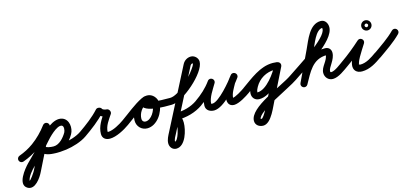

<svg xmlns="http://www.w3.org/2000/svg" viewBox="-108 -1148 4427 2047"><g transform="rotate(-15 2106.0 -125.0)"><path d="M29 42.2C29 42.2 29 42.2 29 42.2C94.3 18 150 -10 207 -51.3C277.4 -102.4 339 -165 391 -234.5C403.4 -251.1 400 -274.6 383.5 -287C366.9 -299.4 343.4 -296 331 -279.5C283.5 -215.9 227.3 -158.6 163 -112C111.4 -74.7 61.8 -50 3 -28.2C-16.5 -21 -26.4 0.6 -19.2 20C-12 39.5 9.6 49.4 29 42.2ZM327.7 -274.2C327.7 -274.2 327.7 -274.2 327.7 -274.2C295.2 -211.1 264.3 -147.2 233.3 -83.4C193 -0.7 150 80.8 110.2 163.8C102.2 180.3 46.7 264.6 35.1 257.7C34.9 257.6 37.2 265.6 38.8 256.1C46.6 210 93.5 157.5 124.9 125.1C196.3 51.6 270.6 -17 336.7 -95.9C364.3 -128.8 469.1 -240.2 521.5 -221.7C521.5 -221.7 521.5 -221.7 521.4 -221.7C521.4 -221.7 521.4 -221.7 521.4 -221.7C546.8 -212.6 538.1 -161.5 528.4 -144.6C528.4 -144.6 528.5 -144.6 528.5 -144.6C528.5 -144.7 528.5 -144.7 528.5 -144.7C499.5 -94.3 445.3 -30.5 382 -30.5C382 -30.5 382.2 -30.5 382.5 -30.5C382.7 -30.5 383 -30.5 383 -30.5C352.2 -31.3 306.5 -32.1 283.8 -57.2C269.9 -72.5 246.2 -73.7 230.8 -59.8C215.5 -45.9 214.3 -22.2 228.2 -6.8C228.2 -6.8 228.2 -6.8 228.2 -6.8C266.9 36 326.4 43.1 381 44.5C381 44.5 381.3 44.5 381.5 44.5C381.8 44.5 382 44.5 382 44.5C474.6 44.5 550.2 -32 593.5 -107.3C593.5 -107.3 593.5 -107.3 593.5 -107.4C593.5 -107.4 593.6 -107.4 593.6 -107.4C627.5 -166.7 620 -266.1 546.6 -292.3C546.6 -292.3 546.6 -292.3 546.6 -292.3C546.5 -292.3 546.5 -292.3 546.5 -292.3C451.1 -326.1 333.1 -208.3 279.3 -144.1C214.4 -66.6 141.1 0.7 71.1 72.9C25.7 119.7 -96.6 267 -3.1 322.3C73.7 367.7 150.1 254 177.8 196.2C217.6 113.4 260.5 32 300.7 -50.6C331.5 -113.8 362.2 -177.3 394.3 -239.8C403.8 -258.3 396.6 -280.9 378.2 -290.3C359.7 -299.8 337.1 -292.6 327.7 -274.2ZM230.9 -59.9C215.5 -46.1 214.3 -22.4 228.1 -6.9C286.3 57.8 424.2 47.6 502.9 37.2C502.9 37.2 503 37.2 503.1 37.2C503.2 37.1 503.3 37.1 503.3 37.1C579.2 26.3 673.3 -2 736.5 -46.3C753.5 -58.2 757.6 -81.5 745.7 -98.5C733.8 -115.5 710.5 -119.6 693.5 -107.7C640 -70.3 556.8 -46.3 492.7 -37.1C492.7 -37.1 492.8 -37.1 492.9 -37.2C493 -37.2 493.1 -37.2 493.1 -37.2C445.5 -30.9 319 -18 283.9 -57.1C270.1 -72.5 246.4 -73.7 230.9 -59.9Z M736.4 -46.2C736.4 -46.2 736.4 -46.2 736.4 -46.2C818.7 -103.4 907.9 -170.2 974.9 -245C982.3 -253.2 964.4 -260.2 946 -262.8C927.6 -265.3 908.5 -263.3 913.3 -253.5C934 -211.4 981.6 -192.9 1026 -190.6C1038.5 -189.9 1034.7 -209.7 1026 -227C1017.2 -244.3 1003.6 -259.1 996.7 -248.7C951.7 -180.5 901.7 -112.9 901.7 -27.1C901.7 21.7 937.6 45.4 983.1 45.4C1053.9 45.4 1148.7 -6.3 1204.9 -46.5C1221.7 -58.6 1225.5 -82 1213.5 -98.9C1201.4 -115.7 1178 -119.5 1161.1 -107.5C1161.1 -107.5 1161.1 -107.5 1161.1 -107.5C1118.8 -77.1 1036.6 -29.6 983.1 -29.6C979.8 -29.6 969.6 -32.8 973.3 -29.7C976.2 -27.2 976.7 -21.8 976.7 -27.1C976.7 -95.2 1023.4 -153 1059.3 -207.3C1066.2 -217.8 1065.2 -232 1059.3 -243.8C1053.3 -255.5 1042.6 -264.8 1030 -265.4C1014.7 -266.3 988.3 -271.1 980.7 -286.5C975.8 -296.4 964.1 -302.6 951.7 -304.3C939.4 -306.1 926.4 -303.2 919.1 -295C856 -224.7 771.1 -161.7 693.6 -107.8C676.6 -96 672.4 -72.6 684.2 -55.6C696 -38.6 719.4 -34.4 736.4 -46.2Z M1152.2 -55.5C1164.1 -38.6 1187.5 -34.4 1204.5 -46.2C1285 -102.5 1365.8 -172.8 1453.8 -215.8C1472.4 -224.9 1480.2 -247.3 1471.1 -265.9C1462 -284.5 1439.5 -292.3 1420.9 -283.2C1420.9 -283.2 1420.9 -283.2 1420.9 -283.2C1329 -238.3 1245.6 -166.4 1161.5 -107.8C1144.6 -95.9 1140.4 -72.5 1152.2 -55.5ZM1471.4 -265.2C1462.7 -284 1440.4 -292.2 1421.6 -283.5C1340.8 -246 1285.2 -160.3 1285.2 -71.2C1285.2 -7.8 1333.3 42.2 1397.2 42.2C1504.7 42.2 1589.1 -83.9 1589.1 -182.5C1589.1 -241.5 1543 -297.5 1482 -297.5C1447.4 -297.5 1410.3 -286.6 1397.6 -250.4C1397.6 -250.4 1397.6 -250.4 1397.6 -250.5C1397.7 -250.6 1397.7 -250.6 1397.7 -250.6C1351.5 -121.3 1653.2 -133.6 1714 -133.5C1734.7 -133.5 1751.5 -150.3 1751.5 -171C1751.5 -191.7 1734.7 -208.5 1714 -208.5C1714 -208.5 1714 -208.5 1714 -208.5C1650.4 -208.6 1584.8 -208.8 1521.8 -218.9C1509.2 -220.9 1496.4 -223.4 1484.2 -227.3C1478 -229.3 1472.1 -231.6 1466.6 -235.2C1466.4 -235.4 1466.1 -235.6 1465.9 -235.7C1467.9 -230.8 1466.7 -238.7 1468.3 -230.2C1468.7 -228.7 1467.8 -223.9 1468.3 -225.4C1468.3 -225.4 1468.3 -225.4 1468.4 -225.5C1468.4 -225.6 1468.4 -225.6 1468.4 -225.6C1469.1 -227.5 1466.5 -222 1465 -220.7C1463.5 -219.5 1468.4 -221.5 1469.4 -221.6C1473.6 -222.3 1477.8 -222.5 1482 -222.5C1501.1 -222.5 1514.1 -199.9 1514.1 -182.5C1514.1 -126.1 1461.7 -32.8 1397.2 -32.8C1374.6 -32.8 1360.2 -48.9 1360.2 -71.2C1360.2 -131.2 1398.7 -190.2 1453.1 -215.4C1471.9 -224.2 1480.1 -246.5 1471.4 -265.2Z M1676.5 -171C1676.5 -150.2 1693.3 -133.5 1714 -133.5C1834.7 -133.6 2118.2 -376.6 2118.2 -501.1C2118.2 -542.1 2081.2 -577.4 2040.6 -577.4C2000 -577.4 1964.9 -553.8 1946.6 -518.1C1834.3 -299.1 1722 -80.1 1609.6 138.9C1591 175.2 1569 213.3 1569 255.3C1569 296.1 1597 331.7 1639.6 331.7C1741.4 331.7 1786.7 164.3 1786.7 83.8C1786.7 48.9 1779 9 1758.9 -20.3C1751.3 -31.3 1736.9 -16.6 1727.7 0.9C1718.6 18.3 1714.6 38.5 1728 38.5C1830.1 38.5 1930.1 12.8 2014.5 -46.3C2031.5 -58.2 2035.6 -81.5 2023.7 -98.5C2011.8 -115.5 1988.5 -119.6 1971.5 -107.7C1899.7 -57.5 1814.7 -36.5 1728 -36.5C1714.6 -36.5 1703.1 -27.3 1696.8 -15.4C1690.6 -3.4 1689.5 11.3 1697.1 22.3C1708.4 38.6 1711.7 64.6 1711.7 83.8C1711.7 116.1 1682.8 256.7 1639.6 256.7C1638.5 256.7 1641.9 257.1 1642.9 257.8C1643.7 258.4 1644 257.2 1644 255.3C1644 227.4 1663.8 197.6 1676.4 173.1C1788.7 -45.9 1901 -264.9 2013.4 -483.9C2018.9 -494.6 2028.1 -502.4 2040.6 -502.4C2042.7 -502.4 2043.2 -501.8 2043.2 -501.1C2043.2 -484.7 2020 -453.6 2011.3 -441.1C1959.5 -367.4 1810.3 -208.6 1714 -208.5C1693.2 -208.5 1676.5 -191.7 1676.5 -171Z M1961.1 -55.8C1972.8 -38.7 1996.2 -34.4 2013.2 -46.1C2087.8 -97.4 2157.9 -161.3 2210.6 -235.3C2224.3 -254.6 2214.4 -275 2198.1 -285.4C2181.8 -295.8 2159.2 -296.2 2147.4 -275.6C2106 -202.9 2045.4 -117.3 2045.4 -31.7C2045.4 18.8 2089.2 42.4 2134.2 42.4C2243.6 42.4 2402.3 -147.8 2461.6 -231.3C2475.7 -251.1 2468.3 -271.9 2453.5 -283C2438.8 -294 2416.8 -295.4 2401.7 -276.4C2386.1 -256.8 2368.9 -237.3 2356.4 -215.6C2356.4 -215.6 2356.3 -215.4 2356.2 -215.1C2356.1 -214.9 2355.9 -214.7 2355.9 -214.7C2325.4 -157.6 2287.5 -97 2287.5 -30.3C2287.5 -17.4 2289.7 -4.5 2295.6 7.1C2295.6 7.1 2295.8 7.3 2295.9 7.6C2296.1 7.9 2296.2 8.2 2296.2 8.2C2307 27.7 2325.6 40.3 2354.4 40.3C2411 40.3 2496.9 -15 2541.5 -46.3C2558.5 -58.2 2562.6 -81.5 2550.7 -98.5C2538.8 -115.5 2515.5 -119.6 2498.5 -107.7C2468.1 -86.4 2388 -34.7 2354.4 -34.7C2348.2 -34.7 2368.6 -15.9 2361.8 -28.2C2361.8 -28.2 2361.9 -27.9 2362.1 -27.6C2362.2 -27.3 2362.4 -27.1 2362.4 -27.1C2362 -27.7 2362.5 -28.4 2362.5 -30.3C2362.5 -82.2 2398.1 -134.5 2422.1 -179.3C2422.1 -179.3 2422 -179.1 2421.8 -178.9C2421.7 -178.6 2421.6 -178.4 2421.6 -178.4C2432 -196.7 2447.2 -213.1 2460.3 -229.6C2475.5 -248.7 2467.6 -269.9 2452.3 -281.3C2437.1 -292.8 2414.5 -294.6 2400.4 -274.7C2359.8 -217.6 2206.5 -32.6 2134.2 -32.6C2130.2 -32.6 2117.9 -35.6 2118.9 -34.4C2119.4 -33.7 2120.4 -30.8 2120.4 -31.7C2120.4 -100.6 2178.7 -178.9 2212.6 -238.4C2224.3 -259.1 2215.4 -278.8 2200.2 -288.6C2184.9 -298.3 2163.2 -298.1 2149.5 -278.7C2101.9 -211.9 2038.1 -154.2 1970.8 -107.9C1953.7 -96.2 1949.4 -72.8 1961.1 -55.8Z M2488.2 -55.5C2500.1 -38.6 2523.5 -34.4 2540.5 -46.2C2635.7 -112.7 2744.5 -210.3 2865.3 -210.3C2877.9 -210.3 2890 -209.3 2902.4 -207.8C2922.9 -205.2 2941.7 -219.8 2944.2 -240.4C2946.8 -260.9 2932.2 -279.7 2911.6 -282.2C2911.6 -282.2 2911.6 -282.2 2911.6 -282.2C2896.1 -284.1 2881 -285.3 2865.3 -285.3C2724.7 -285.3 2607.6 -184.5 2497.5 -107.8C2480.6 -95.9 2476.4 -72.5 2488.2 -55.5ZM2912.3 -282.1C2912.3 -282.1 2912.3 -282.1 2912.3 -282.1C2897.9 -284.2 2883.8 -285.2 2869.2 -285.2C2748.6 -285.2 2640 -222.3 2581.6 -116.7C2567.3 -90.7 2553.6 -58.7 2553.6 -28.4C2553.6 17.1 2584.5 50.5 2630.7 50.5C2768.3 50.5 2893 -118.4 2945.7 -226.6C2954.8 -245.2 2947 -267.6 2928.4 -276.7C2909.8 -285.8 2887.4 -278 2878.3 -259.4C2878.3 -259.4 2878.3 -259.4 2878.3 -259.4C2841.1 -183.2 2730.9 -24.5 2630.7 -24.5C2626.5 -24.5 2628.6 -20.7 2628.6 -28.4C2628.6 -45.1 2639.5 -66.4 2647.3 -80.5C2692.5 -162.3 2775.9 -210.2 2869.2 -210.2C2880.3 -210.2 2890.8 -209.4 2901.7 -207.9C2922.2 -204.9 2941.2 -219.2 2944.1 -239.7C2947.1 -260.2 2932.8 -279.2 2912.3 -282.1ZM2878.4 -259.6C2878.4 -259.6 2878.4 -259.6 2878.4 -259.6C2827.5 -156.6 2776.5 -53.6 2725.4 49.3C2725.4 49.3 2725.6 49 2725.7 48.7C2725.9 48.4 2726.1 48.1 2726.1 48.1C2702.4 91.5 2626.1 259.6 2597.8 259.6C2594.2 259.6 2585.7 255.8 2587.4 258.3C2587.8 258.8 2588.5 261.3 2588.5 260.4C2588.5 178 2965.8 17.4 3056.5 -46.3C3073.5 -58.2 3077.6 -81.6 3065.7 -98.5C3053.8 -115.5 3030.4 -119.6 3013.5 -107.7C3013.5 -107.7 3013.5 -107.7 3013.5 -107.7C2888.2 -19.8 2513.5 109.1 2513.5 260.4C2513.5 307.6 2554.3 334.6 2597.8 334.6C2691.4 334.6 2751.2 158.8 2791.9 83.9C2791.9 83.9 2792.1 83.6 2792.3 83.3C2792.4 83 2792.6 82.7 2792.6 82.7C2843.7 -20.3 2894.7 -123.3 2945.6 -226.4C2954.8 -244.9 2947.2 -267.4 2928.6 -276.6C2910.1 -285.8 2887.6 -278.2 2878.4 -259.6Z M3004.3 -55.5C3016.2 -38.5 3039.5 -34.4 3056.5 -46.3C3189.5 -139.4 3548.8 -342.1 3548.8 -498.7C3548.8 -542.1 3523.1 -585.1 3475.5 -585.1C3350.3 -585.1 3297.7 -424.4 3252.6 -329C3252.6 -329 3252.6 -329 3252.6 -329C3252.6 -329.1 3252.6 -329.1 3252.6 -329.1C3200.8 -219.7 3148.9 -110.4 3097.1 -1.1C3088.2 17.6 3096.2 40 3114.9 48.9C3133.6 57.8 3156 49.8 3164.9 31.1C3164.9 31.1 3164.9 31.1 3164.9 31.1C3216.7 -78.3 3268.6 -187.6 3320.4 -296.9C3320.4 -296.9 3320.4 -296.9 3320.4 -297C3320.4 -297 3320.4 -297 3320.4 -297C3350 -359.5 3399.5 -510.1 3475.5 -510.1C3476.9 -510.1 3470.9 -512.7 3471.6 -511.5C3473.6 -507.9 3473.8 -502.7 3473.8 -498.7C3473.8 -394 3120.5 -182.6 3013.5 -107.7C2996.5 -95.8 2992.4 -72.5 3004.3 -55.5ZM3163.6 33.6C3163.6 33.6 3163.6 33.6 3163.6 33.6C3231 -84.7 3284.7 -217.5 3445.1 -217.5C3445.9 -217.5 3435.6 -227.7 3435.6 -226.9C3435.6 -159.7 3359.4 -111.4 3359.4 -42.2C3359.4 6.2 3394.7 45.8 3444.2 45.8C3507.1 45.8 3579.9 -12.2 3628.5 -46.3C3645.5 -58.2 3649.6 -81.5 3637.7 -98.5C3625.8 -115.5 3602.5 -119.6 3585.5 -107.7C3554.2 -85.8 3485.2 -29.2 3444.2 -29.2C3436.6 -29.2 3434.4 -35.1 3434.4 -42.2C3434.4 -83.3 3510.6 -149.9 3510.6 -226.9C3510.6 -266.3 3484.5 -292.5 3445.1 -292.5C3250.5 -292.5 3181 -148.5 3098.4 -3.6C3088.2 14.4 3094.4 37.3 3112.4 47.6C3130.4 57.8 3153.3 51.6 3163.6 33.6Z M3628.3 -46.1C3628.3 -46.1 3628.3 -46.1 3628.3 -46.1C3706.7 -100.3 3783.4 -163.4 3854.1 -227.1C3870 -241.5 3861.4 -262.5 3846 -275.4C3830.5 -288.2 3808.3 -292.9 3797.1 -274.6C3753.9 -204.5 3632.1 -51.6 3694.3 20.9C3712.3 41.9 3739.5 48.5 3766 48.5C3851.5 48.5 3924.1 1.2 3991.6 -46.3C4008.5 -58.3 4012.6 -81.6 4000.7 -98.6C3988.7 -115.5 3965.4 -119.6 3948.4 -107.7C3948.4 -107.7 3948.4 -107.7 3948.4 -107.7C3895.2 -70.2 3834 -26.5 3766 -26.5C3760.7 -26.5 3753 -33.3 3750.4 -28.7C3749.2 -26.8 3752.8 -38.8 3754.3 -44.4C3760 -66.3 3770.9 -87.3 3781.7 -107.1C3805.8 -151.3 3834.6 -192.5 3860.9 -235.4C3872.2 -253.6 3865.9 -272.7 3852.8 -283.6C3839.7 -294.5 3819.8 -297.2 3803.9 -282.9C3735.6 -221.3 3661.5 -160.2 3585.7 -107.9C3568.7 -96.1 3564.4 -72.7 3576.1 -55.7C3587.9 -38.7 3611.3 -34.4 3628.3 -46.1ZM3933.5 -433.4C3934 -433.5 3934.5 -433.5 3935 -433.5C3935.5 -433.5 3936 -433.5 3936.5 -433.4C3943.2 -432.9 3949.2 -428.9 3952.3 -422.9C3953.3 -421.1 3953.9 -419.1 3954.3 -417C3954.6 -415.1 3954.5 -413.5 3954.5 -414C3954.5 -413.5 3954.5 -413 3954.4 -412.5C3953.9 -405.8 3949.9 -399.8 3943.9 -396.7C3942.1 -395.7 3940.1 -395.1 3938 -394.7C3936.1 -394.4 3934.5 -394.5 3935 -394.5C3935.5 -394.5 3933.9 -394.4 3932 -394.7C3929.9 -395.1 3927.9 -395.7 3926.1 -396.7C3920.1 -399.8 3916.1 -405.8 3915.6 -412.5C3915.5 -413 3915.5 -413.5 3915.5 -414C3915.5 -413.5 3915.4 -415.1 3915.7 -417C3916.1 -419.1 3916.7 -421.1 3917.7 -422.9C3920.8 -428.9 3926.8 -432.9 3933.5 -433.4ZM3879.5 -414C3879.5 -383.4 3904.4 -358.5 3935 -358.5C3965.6 -358.5 3990.5 -383.4 3990.5 -414C3990.5 -444.6 3965.6 -469.5 3935 -469.5C3904.4 -469.5 3879.5 -444.6 3879.5 -414Z M3939.4 -53.9C3951.4 -37.1 3974.8 -33.1 3991.7 -45.1C4075.7 -104.8 4165.3 -164.1 4237.7 -237.7C4252.3 -252.5 4252.1 -276.2 4237.3 -290.7C4222.5 -305.3 4198.8 -305.1 4184.3 -290.3C4184.3 -290.3 4184.3 -290.3 4184.3 -290.3C4115 -219.9 4028.6 -163.3 3948.3 -106.2C3931.4 -94.2 3927.4 -70.8 3939.4 -53.9Z"/></g></svg>

Font: FRB American Cursive Extrabold
Style: Bold Italic
Weight: 800
Italic angle: -25°
Version: Version 2.0;Modular Font Editor K font №1